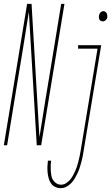

<svg xmlns="http://www.w3.org/2000/svg" viewBox="-54 -755 578 998"><path d="M-34 0 87 -735H110L151 -42Q167 -142 183 -241.5Q199 -341 216 -441L264 -735H281L160 0H137L96 -693Q80 -593 64 -493.5Q48 -394 31 -294L-17 0ZM481 -644Q475 -644 470 -646.5Q465 -649 462.5 -654Q460 -659 460 -665Q460 -671 461 -676Q462 -684 468.5 -690.5Q475 -697 483 -697Q488 -697 493 -694Q498 -691 500.5 -686Q503 -681 503.5 -675Q504 -669 504 -664Q502 -656 495.5 -650Q489 -644 481 -644ZM262 223Q247 223 233 216.5Q219 210 211 198Q203 186 199 171.5Q195 157 193.5 142Q192 127 192.5 111.5Q193 96 195 80H212Q210 93 209.5 106.5Q209 120 210 133Q211 146 213 158.5Q215 171 222 181.5Q229 192 240 198.5Q251 205 264 205Q277 205 289 197.5Q301 190 310 179.5Q319 169 325.5 157Q332 145 337.5 132.5Q343 120 347 107.5Q351 95 354 82Q357 69 360 56Q363 43 365 30L453 -502H352V-520H472L380 33Q378 48 375 62Q372 76 368 90.5Q364 105 359.5 119Q355 133 348.5 146.5Q342 160 334 173.5Q326 187 315 198Q304 209 290.5 216Q277 223 262 223Z"/></svg>

Font: Iosevka Term Curly Thin
Style: Italic
Weight: 100
Italic angle: -9°
Designer: Belleve Invis
Foundry: Belleve Invis
Version: Version 32.3.0